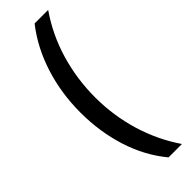

<svg xmlns="http://www.w3.org/2000/svg" viewBox="-295 -727 891 891"><g transform="rotate(-45 150.5 -281.5)"><path d="M45 -278Q45 -405 81.5 -519Q118 -633 187 -721H276Q209 -624 176 -511.5Q143 -399 143 -279Q143 -161 176.5 -49Q210 63 275 158H187Q116 72 80.5 -40Q45 -152 45 -278Z"/></g></svg>

Font: Noto Sans Lao UI Cond Med
Style: Regular
Weight: 500
Width: 3
Designer: Monotype Design Team
Foundry: Monotype Imaging Inc.
Version: Version 2.000; ttfautohint (v1.8.4.7-5d5b)